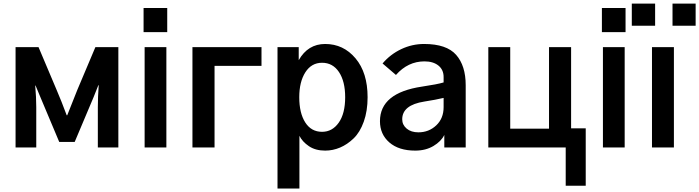

<svg xmlns="http://www.w3.org/2000/svg" viewBox="-20 -828 3926 1078"><path d="M67.4 0V-563.5H196.3L297.9 -323.2Q325.2 -259.8 354.5 -180.7H357.4Q396.5 -281.2 414.1 -323.2L515.6 -563.5H644.5V0H529.3V-225.6Q529.3 -283.2 534.2 -349.6H532.2L504.9 -281.2L399.4 -31.2H312.5L209 -277.3L179.7 -347.7H177.7Q183.6 -281.2 183.6 -225.6V0Z M786.1 -647.5V-783.2H918.9V-647.5ZM792 0V-563.5H914.1V0Z M1060.5 0V-563.5H1448.2V-458H1184.6V0Z M1660.2 -282.2Q1660.2 -193.4 1693.8 -140.6Q1727.5 -87.9 1788.1 -87.9Q1845.7 -87.9 1881.8 -139.2Q1918 -190.4 1918 -282.2Q1918 -371.1 1883.3 -423.3Q1848.6 -475.6 1788.1 -475.6Q1728.5 -475.6 1694.3 -421.9Q1660.2 -368.2 1660.2 -282.2ZM1538.1 230.5V-563.5H1657.2V-490.2Q1709 -581.1 1805.7 -581.1Q1908.2 -581.1 1976.1 -500.5Q2043.9 -419.9 2043.9 -282.2Q2043.9 -205.1 2022.5 -145Q2001 -85 1965.3 -50.8Q1929.7 -16.6 1889.2 0.5Q1848.6 17.6 1805.7 17.6Q1751 17.6 1714.4 -7.3Q1677.7 -32.2 1661.1 -65.4V230.5Z M2238.3 -158.2Q2238.3 -127 2263.2 -106Q2288.1 -85 2329.1 -85Q2387.7 -85 2429.2 -124Q2470.7 -163.1 2470.7 -226.6V-278.3Q2425.8 -267.6 2362.3 -257.8Q2238.3 -238.3 2238.3 -158.2ZM2113.3 -147.5Q2113.3 -306.6 2349.6 -341.8Q2435.5 -354.5 2470.7 -365.2V-395.5Q2470.7 -436.5 2441.4 -460Q2412.1 -483.4 2363.3 -483.4Q2270.5 -483.4 2203.1 -407.2L2127.9 -471.7Q2171.9 -523.4 2232.9 -552.2Q2293.9 -581.1 2361.3 -581.1Q2487.3 -581.1 2541 -520Q2594.7 -459 2594.7 -349.6V0H2474.6V-70.3Q2457 -34.2 2413.6 -8.3Q2370.1 17.6 2311.5 17.6Q2218.8 17.6 2166 -28.3Q2113.3 -74.2 2113.3 -147.5Z M2721.7 0V-563.5H2844.7V-105.5H3062.5V-563.5H3186.5V-107.4H3268.6V214.8H3156.2V0Z M3359.4 -647.5V-783.2H3492.2V-647.5ZM3365.2 0V-563.5H3487.3V0Z M3527.3 -683.6V-807.6H3658.2V-683.6ZM3755.9 -683.6V-807.6H3885.7V-683.6ZM3640.6 0V-563.5H3763.7V0Z"/></svg>

Font: Gothic A1
Style: Bold
Weight: 700
Version: Version 2.50